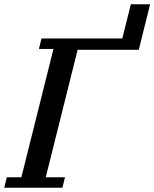

<svg xmlns="http://www.w3.org/2000/svg" viewBox="-46 -878 722 898"><path d="M-14 -49H54L204 -649H136L148 -698H526L566 -858H656L603 -645H317L168 -49H258L246 0H-26Z"/></svg>

Font: IBM Plex Serif Medm
Style: Italic
Weight: 500
Italic angle: -14°
Designer: Mike Abbink, Paul van der Laan, Pieter van Rosmalen
Foundry: Bold Monday
Version: Version 3.001